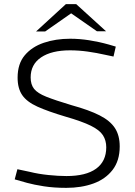

<svg xmlns="http://www.w3.org/2000/svg" viewBox="-20 -897 651 927"><path d="M300 10Q240 10 192 2.5Q144 -5 111 -14L51 -31L64 -80L125 -67Q165 -57 213.5 -52Q262 -47 301 -47Q395 -47 444 -82.5Q493 -118 493 -186Q493 -219 477 -244Q461 -269 418.5 -290Q376 -311 296 -334Q212 -359 161 -382Q110 -405 87.5 -437.5Q65 -470 65 -522Q65 -589 99.5 -630Q134 -671 191.5 -690.5Q249 -710 319 -710Q364 -710 411.5 -702.5Q459 -695 505 -682L539 -672L528 -624L490 -632Q446 -642 403 -648Q360 -654 318 -654Q229 -654 178.5 -620Q128 -586 128 -523Q128 -489 144.5 -468Q161 -447 203.5 -430Q246 -413 326 -389Q410 -366 461 -340Q512 -314 535 -278.5Q558 -243 558 -190Q558 -121 523.5 -76.5Q489 -32 431 -11Q373 10 300 10ZM154 -745 298 -877H348L334 -840L198 -745ZM448 -746 313 -840 298 -877H348L492 -746Z"/></svg>

Font: REM ExtraLight
Style: Regular
Weight: 250
Designer: Octavio Pardo
Foundry: Ashler Design
Version: Version 1.005;gftools[0.9.28]